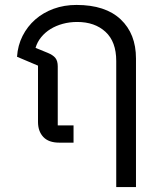

<svg xmlns="http://www.w3.org/2000/svg" viewBox="-20 -578 651 778"><path d="M451 -331Q451 -409 407.5 -449Q364 -489 293 -489Q262 -489 234.5 -481.5Q207 -474 185 -460.5Q163 -447 147 -427.5Q131 -408 124 -384L173 -364Q195 -355 204.5 -343Q214 -331 214 -309V-70H278V0H220Q177 0 155.5 -23Q134 -46 134 -84V-312L49 -348Q52 -394 71.5 -432.5Q91 -471 123 -499Q155 -527 197.5 -542.5Q240 -558 290 -558Q407 -558 469 -499.5Q531 -441 531 -341V180H451Z"/></svg>

Font: IBM Plex Sans Thai
Style: Regular
Weight: 400
Designer: Mike Abbink, Paul van der Laan, Pieter van Rosmalen, Ben Mitchell, Mark Frömberg
Foundry: Bold Monday
Version: Version 1.1